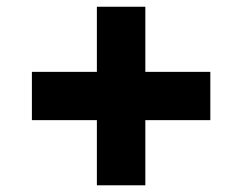

<svg xmlns="http://www.w3.org/2000/svg" viewBox="-20 -618 715 567"><path d="M409.2 -263.2V-70.8H266.1V-263.2H74.2V-405.8H266.1V-598.1H409.2V-405.8H601.1V-263.2Z"/></svg>

Font: REH Gaming
Style: Gaming
Weight: 700
Designer: Astigmatic (AOETI)
Foundry: Astigmatic (AOETI)
Version: Version 1.001 2011